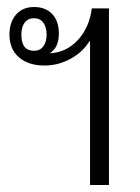

<svg xmlns="http://www.w3.org/2000/svg" viewBox="-20 -528 401 548"><path d="M237 0V-410H235Q216 -379 181 -360Q146 -341 107 -341Q61 -341 34 -364.5Q7 -388 7 -429Q7 -465 26 -486.5Q45 -508 77 -508Q110 -508 129 -488Q148 -468 148 -432Q148 -392 122 -376Q169 -378 202 -413.5Q235 -449 242 -504H291V0ZM77 -383Q94 -383 103.5 -395.5Q113 -408 113 -429Q113 -451 103.5 -463.5Q94 -476 77 -476Q60 -476 50.5 -463.5Q41 -451 41 -429Q41 -383 77 -383Z"/></svg>

Font: Noto Sans Thai Looped UI Narrow Light
Style: Regular
Weight: 300
Width: 4
Designer: Cadson Demak Team
Foundry: Cadson Demak Co., Ltd.
Version: Version 1.000